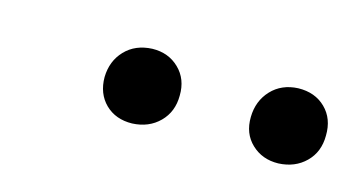

<svg xmlns="http://www.w3.org/2000/svg" viewBox="-31 -798 476 258"><g transform="rotate(15 207.0 -669.5)"><path d="M106.4 -668.5Q106.9 -690.9 121.1 -705.8Q135.3 -720.7 158.7 -721.7Q181.2 -722.2 196 -707.8Q210.9 -693.4 210.4 -670.4Q210.4 -647.9 195.8 -633.3Q181.2 -618.7 158.2 -617.7Q135.3 -617.2 120.8 -631.3Q106.4 -645.5 106.4 -668.5ZM310.1 -667.5Q310.5 -689.9 324.7 -705.1Q338.9 -720.2 361.8 -721.2Q385.3 -721.7 399.9 -707.3Q414.6 -692.9 414.1 -669.4Q414.1 -646.5 399.4 -632.1Q384.8 -617.7 361.8 -616.7Q339.4 -616.2 324.5 -630.4Q309.6 -644.5 310.1 -667.5Z"/></g></svg>

Font: Roboto
Style: Italic
Weight: 400
Italic angle: -12°
Designer: Google
Version: Version 2.134; 2016; ttfautohint (v1.6)